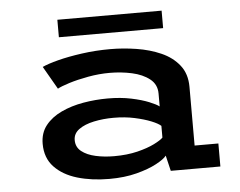

<svg xmlns="http://www.w3.org/2000/svg" viewBox="-49 -708 973 777"><g transform="rotate(-5 437.5 -319.0)"><path d="M365 11Q293.5 11 235.2 -6.2Q177 -23.5 142.5 -60Q108 -96.5 108 -154Q108 -198 132.2 -228.5Q156.5 -259 197 -278Q237.5 -297 286.8 -305.5Q336 -314 386 -314Q438.5 -314 481.2 -305Q524 -296 552.8 -284.2Q581.5 -272.5 593 -263.5V-316Q593 -353 564.8 -375.2Q536.5 -397.5 493 -407Q449.5 -416.5 403 -416.5Q359.5 -416.5 315.5 -408.5Q271.5 -400.5 237.2 -389.8Q203 -379 189 -371L135.5 -464Q157.5 -474.5 200 -485.5Q242.5 -496.5 298 -504.2Q353.5 -512 414 -512Q466 -512 520 -503.5Q574 -495 619.2 -475Q664.5 -455 692.2 -420Q720 -385 720 -332V-93.5H816.5V0H615L600 -63Q589.5 -49 557.2 -31.8Q525 -14.5 476 -1.8Q427 11 365 11ZM392 -79Q445 -79 486.8 -89.2Q528.5 -99.5 556 -113.2Q583.5 -127 593 -137V-184.5Q582.5 -194.5 554.8 -205.8Q527 -217 488 -225.5Q449 -234 403 -234Q360.5 -234 322.8 -226Q285 -218 261.8 -201.2Q238.5 -184.5 238.5 -157.5Q238.5 -129 260.2 -111.8Q282 -94.5 317 -86.8Q352 -79 392 -79ZM211 -578V-649H634.5V-578Z"/></g></svg>

Font: Trispace SemiExpanded Medium
Style: Regular
Weight: 500
Width: 6
Designer: Tyler Finck
Foundry: Etcetera Type Company
Version: Version 1.210; ttfautohint (v1.8.3)